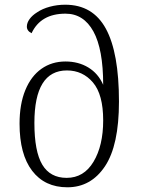

<svg xmlns="http://www.w3.org/2000/svg" viewBox="-20 -785 597 815"><path d="M63 -260Q63 -343 87.5 -402.5Q112 -462 156 -493Q200 -524 258 -524Q313 -524 355 -498.5Q397 -473 418 -425Q418 -576 376.5 -651.5Q335 -727 258 -727Q153 -727 114 -644Q94 -654 94 -672Q94 -688 105.5 -704Q117 -720 138 -733Q160 -748 191.5 -756.5Q223 -765 257 -765Q374 -765 429.5 -663Q485 -561 485 -354Q485 -168 425.5 -79Q366 10 266 10Q170 10 116.5 -60Q63 -130 63 -260ZM418 -274Q418 -384 374.5 -435Q331 -486 264 -486Q126 -486 126 -263Q126 -142 159.5 -86Q193 -30 263 -30Q336 -30 377 -98.5Q418 -167 418 -274Z"/></svg>

Font: Noto Serif Georgian Light
Style: Regular
Weight: 300
Designer: Monotype Design team
Foundry: Monotype Imaging Inc.
Version: Version 1.000